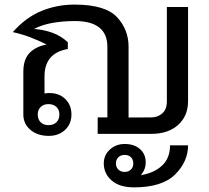

<svg xmlns="http://www.w3.org/2000/svg" viewBox="-20 -580 905 832"><path d="M560.5 231.9Q498 231.9 463.9 202.1Q429.7 172.4 429.7 127.9Q429.7 92.3 456.1 68.1Q482.4 43.9 520.5 43.9Q561 43.9 586.2 65.7Q611.3 87.4 611.3 122.6Q611.3 143.1 604 158Q596.7 172.9 589.8 179.2Q647.5 169.9 682.1 137.7Q716.8 105.5 716.8 49.8H794.9Q794.9 120.6 738.5 176.3Q682.1 231.9 560.5 231.9ZM482.4 128.4Q482.4 145 493.2 155Q503.9 165 520.5 165Q536.6 165 547.1 155Q557.6 145 557.6 128.4Q557.6 111.3 547.4 101.3Q537.1 91.3 520.5 91.3Q503.4 91.3 492.9 101.3Q482.4 111.3 482.4 128.4ZM237.3 -84Q237.3 -104.5 224.4 -116.7Q211.4 -128.9 189.9 -128.9Q169.4 -128.9 156.5 -116.7Q143.6 -104.5 143.6 -84Q143.6 -62.5 156.5 -50Q169.4 -37.6 189.9 -37.6Q211.4 -37.6 224.4 -50Q237.3 -62.5 237.3 -84ZM445.3 -377.9Q445.3 -432.6 410.2 -460.7Q375 -488.8 304.7 -488.8Q253.9 -488.8 208.5 -481Q163.1 -473.1 127.4 -454.6Q171.4 -451.2 208 -437.7Q244.6 -424.3 273.9 -397V-367.7Q222.2 -358.4 197.5 -328.6Q172.9 -298.8 172.9 -249.5V-174.8Q175.3 -175.8 181.9 -176.3Q188.5 -176.8 194.8 -176.8Q236.3 -176.8 262.9 -150.9Q289.6 -125 289.6 -84Q289.6 -43 262 -17.1Q234.4 8.8 190.9 8.8Q143.1 8.8 112.1 -17.1Q81.1 -43 81.1 -84V-269Q81.1 -322.3 107.9 -350.3Q134.8 -378.4 182.1 -387.2Q148.9 -403.8 113 -417.7Q77.1 -431.6 35.6 -440.9Q91.8 -504.9 160.2 -532.7Q228.5 -560.5 304.7 -560.1Q437 -559.6 487.1 -505.6Q537.1 -451.7 537.1 -377.9V-70.8L636.7 -71.3Q663.1 -71.3 683.1 -88.6Q703.1 -106 703.1 -141.6V-549.8H794.9V-141.6Q794.9 -77.1 751.7 -38.6Q708.5 0 636.7 0H403.3V-71.3H445.3Z"/></svg>

Font: Roboto Web
Style: Regular
Weight: 400
Designer: Google
Version: Version 1.200310; 2013